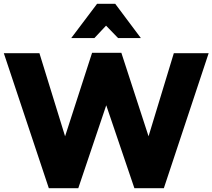

<svg xmlns="http://www.w3.org/2000/svg" viewBox="-22 -979 1110 1003"><path d="M184 -701H-2L233 4H387L533 -429L680 4H834L1068 -701H886L754 -267L612 -703H459L318 -267ZM580 -959H485L350 -780H471L532 -845L595 -780H714Z"/></svg>

Font: Geom ExtraBold
Style: Bold
Weight: 800
Version: Version 1.102